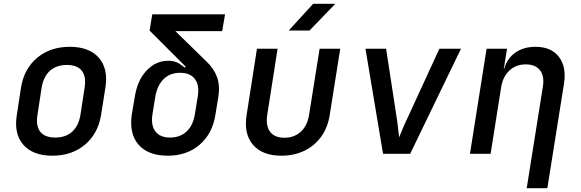

<svg xmlns="http://www.w3.org/2000/svg" viewBox="-20 -805 3040 1005"><path d="M254 10Q152 10 102 -47.5Q52 -105 68 -203L90 -347Q106 -445 174.5 -502.5Q243 -560 345 -560Q447 -560 497 -503Q547 -446 532 -348L509 -203Q493 -105 424.5 -47.5Q356 10 254 10ZM269 -85Q323 -85 357 -115Q391 -145 401 -203L423 -347Q432 -405 408 -435Q384 -465 330 -465Q276 -465 242 -435Q208 -405 198 -347L176 -203Q167 -145 191 -115Q215 -85 269 -85Z M855 10Q754 9 704.5 -48.5Q655 -106 670 -207L685 -295Q698 -383 746.5 -435Q795 -487 861 -487Q894 -487 915.5 -473.5Q937 -460 947 -451L952 -456L763 -645L777 -730H1158L1143 -642H898L1060 -484Q1100 -446 1116 -401.5Q1132 -357 1123 -299L1108 -207Q1093 -106 1025 -47.5Q957 11 855 10ZM870 -85Q923 -85 957 -117Q991 -149 1000 -207L1015 -299Q1025 -358 1000.5 -391Q976 -424 923 -424Q870 -424 836.5 -391Q803 -358 793 -299L778 -207Q769 -149 793.5 -117Q818 -85 870 -85Z M1453 10Q1353 10 1304 -47.5Q1255 -105 1271 -204L1325 -550H1433L1379 -205Q1370 -147 1393.5 -115.5Q1417 -84 1469 -84Q1520 -84 1554.5 -115.5Q1589 -147 1598 -205L1653 -550H1761L1706 -204Q1696 -138 1661.5 -90Q1627 -42 1573.5 -16Q1520 10 1453 10ZM1491 -645 1619 -785H1735L1600 -645Z M1985 0 1893 -550H2001L2055 -198Q2060 -167 2063.5 -135.5Q2067 -104 2069 -86Q2076 -104 2089.5 -135.5Q2103 -167 2118 -198L2280 -550H2393L2127 0Z M2440 0 2527 -550H2634L2617 -445H2619Q2635 -500 2678 -530Q2721 -560 2783 -560Q2865 -560 2905.5 -507.5Q2946 -455 2932 -366L2845 180H2737L2822 -354Q2830 -408 2806 -438Q2782 -468 2732 -468Q2681 -468 2646.5 -436Q2612 -404 2603 -347L2548 0Z"/></svg>

Font: NKDuy Mono SemiBold
Style: Italic
Weight: 600
Italic angle: -9°
Monospace: yes
Designer: NKDuy
Foundry: NKDuy
Version: Version 2.251; ttfautohint (v1.8.4.7-5d5b)